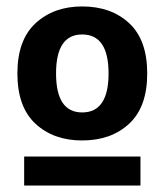

<svg xmlns="http://www.w3.org/2000/svg" viewBox="-20 -747 511 596"><path d="M34 -519Q34 -623 90.5 -675Q147 -727 235 -727Q325 -727 381 -675Q437 -623 437 -519Q437 -415 381 -363Q325 -311 235 -311Q146 -311 90 -363Q34 -415 34 -519ZM154 -519Q154 -398 235 -398Q317 -398 317 -519Q317 -640 235 -640Q154 -640 154 -519ZM55 -261H416V-171H55Z"/></svg>

Font: Kufam SemiBold
Style: Regular
Weight: 600
Designer: Wael Morcos, Artur Schmal
Foundry: Original Type
Version: Version 1.300; ttfautohint (v1.8.3)